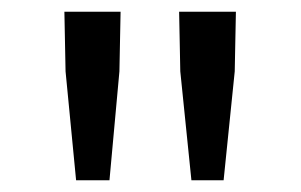

<svg xmlns="http://www.w3.org/2000/svg" viewBox="-20 -791 514 328"><path d="M110 -483 92 -669 90 -771H186L184 -669L167 -483ZM307 -483 288 -669 286 -771H383L381 -669L362 -483Z"/></svg>

Font: Noto Sans TC
Style: Regular
Weight: 400
Designer: Ryoko NISHIZUKA  (kana, bopomofo & ideographs); Paul D. Hunt (Latin, Greek & Cyrillic); Sandoll Communications , Soo-you
Foundry: Adobe
Version: Version 2.004-H2;hotconv 1.0.118;makeotfexe 2.5.65603